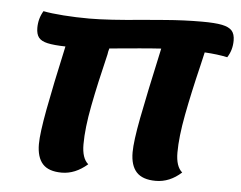

<svg xmlns="http://www.w3.org/2000/svg" viewBox="-47 -658 927 739"><g transform="rotate(5 416.0 -288.0)"><path d="M725 -484Q723 -473 719.5 -460Q716 -447 713 -432Q687 -325 670.5 -238Q654 -151 654 -91Q654 -37 679 -16Q634 25 580 25Q529 25 505.5 -0.5Q482 -26 482 -77Q482 -119 499.5 -210.5Q517 -302 557 -484Q509 -481 472.5 -477.5Q436 -474 411 -472L358 -467Q354 -454 353 -444Q325 -329 308 -241Q291 -153 291 -91Q291 -37 316 -16Q269 25 217 25Q166 25 143 -0.5Q120 -26 120 -77Q120 -118 137.5 -212Q155 -306 189 -460Q144 -461 119.5 -466.5Q95 -472 85 -485Q75 -498 75 -522Q75 -558 93 -588Q123 -582 171.5 -578.5Q220 -575 271 -575Q345 -575 477 -588Q489 -589 562 -595Q635 -601 704 -601Q755 -601 782 -595.5Q809 -590 820.5 -577Q832 -564 832 -539Q832 -502 813 -473Q776 -481 725 -484Z"/></g></svg>

Font: Lemonada SemiBold
Style: Regular
Weight: 600
Designer: Mohamed Gaber (Arabic) Eduardo Tunni (Latin)
Foundry: Kief Type Foundry
Version: Version 3.006